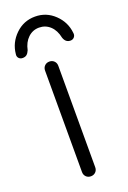

<svg xmlns="http://www.w3.org/2000/svg" viewBox="-157 -770 544 818"><g transform="rotate(-20 115.0 -360.5)"><path d="M107 0Q94 0 85.5 -8.5Q77 -17 77 -30V-490Q77 -503 85.5 -511.5Q94 -520 107 -520Q120 -520 128.5 -511.5Q137 -503 137 -490V-30Q137 -17 128.5 -8.5Q120 0 107 0ZM245 -600Q247 -589 240.5 -581Q234 -573 223 -573Q201 -573 193 -597Q186 -632 165 -651.5Q144 -671 115 -671Q86 -671 65 -651Q44 -631 37 -597Q32 -585 25 -579Q18 -573 6 -573Q-5 -573 -11.5 -580.5Q-18 -588 -16 -599Q-11 -649 26 -685Q63 -721 115 -721Q166 -721 203 -685.5Q240 -650 245 -600Z"/></g></svg>

Font: Quicksand
Style: Regular
Weight: 400
Designer: Andrew Paglinawan
Foundry: Andrew Paglinawan
Version: Version 3.000